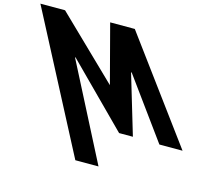

<svg xmlns="http://www.w3.org/2000/svg" viewBox="-411 -867 1471 1279"><g transform="rotate(15 324.0 -227.5)"><path d="M723.2 0.1H883L365.9 -701.1H195.9L302.4 -296.5L-115.2 -701.1H-285.2L209.5 246.1H369.3L29.9 -415.5H34.1L444.2 -4.1H539.4L416.6 -415.5H420.9Z"/></g></svg>

Font: Hussar
Style: BdOpOblSeven
Weight: 700
Foundry: Cannot Into Space Fonts
Version: Version 2.00